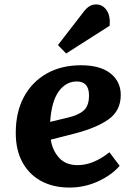

<svg xmlns="http://www.w3.org/2000/svg" viewBox="-20 -831 611 865"><path d="M345 -537Q431 -537 477.5 -500.5Q524 -464 524 -403Q524 -333 470 -294Q416 -255 315 -229L209 -202Q215 -156 245 -121.5Q275 -87 330 -87Q400 -87 473 -145L519 -84Q483 -42 422 -14Q361 14 293 14Q219 14 164.5 -16Q110 -46 80.5 -101Q51 -156 51 -232Q51 -326 87.5 -394Q124 -462 190 -499.5Q256 -537 345 -537ZM381 -401Q381 -464 326 -464Q277 -464 244.5 -419Q212 -374 206 -282L285 -301Q333 -312 357 -333Q381 -354 381 -401ZM357 -778Q369 -794 382.5 -802.5Q396 -811 413 -811Q442 -811 460 -785.5Q478 -760 474 -715L278 -590L241 -628Z"/></svg>

Font: Literata 7pt
Style: Bold Italic
Weight: 700
Italic angle: -2°
Designer: Latin by Veronika Burian and Jose Scaglione. Greek by Irene Vlachou. Cyrillic by Vera Evstafieva
Foundry: TypeTogether
Version: Version 3.002